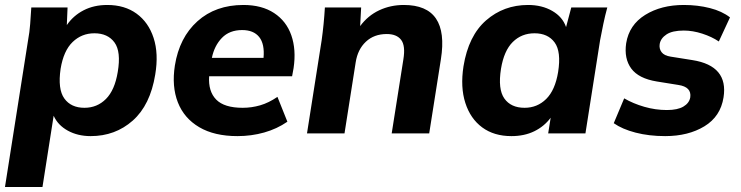

<svg xmlns="http://www.w3.org/2000/svg" viewBox="-32 -537 2982 773"><path d="M-12 216 81 -375Q87 -407 89.5 -440.5Q92 -474 94 -507H240L237 -436Q263 -474 304.5 -495.5Q346 -517 400 -517Q470 -517 518 -482Q566 -447 586.5 -384Q607 -321 593 -237Q573 -114 502.5 -51.5Q432 11 333 11Q281 11 241 -11Q201 -33 184 -71L139 216ZM308 -103Q359 -103 394.5 -138.5Q430 -174 442 -247Q456 -329 429 -366Q402 -403 348 -403Q297 -403 260.5 -368Q224 -333 212 -260Q200 -178 227 -140.5Q254 -103 308 -103Z M924 11Q831 11 770 -25Q709 -61 684 -125Q659 -189 672 -273Q690 -386 763 -451.5Q836 -517 948 -517Q1022 -517 1071.5 -484.5Q1121 -452 1141 -394.5Q1161 -337 1150 -263L1144 -230H810Q806 -169 838.5 -136Q871 -103 945 -103Q981 -103 1015.5 -113Q1050 -123 1085 -147L1125 -47Q1083 -18 1031.5 -3.5Q980 11 924 11ZM943 -416Q892 -416 861.5 -384.5Q831 -353 821 -304H1029Q1034 -360 1011.5 -388Q989 -416 943 -416Z M1204 0 1263 -375Q1272 -439 1276 -507H1422L1418 -432Q1449 -474 1494.5 -495.5Q1540 -517 1594 -517Q1778 -517 1743 -298L1696 0H1545L1592 -298Q1601 -353 1583 -376.5Q1565 -400 1525 -400Q1474 -400 1441 -369Q1408 -338 1400 -286L1355 0Z M2027 11Q1957 11 1909.5 -24Q1862 -59 1841.5 -122.5Q1821 -186 1834 -270Q1854 -393 1925 -455Q1996 -517 2094 -517Q2150 -517 2191.5 -493Q2233 -469 2247 -428L2268 -507H2413Q2404 -474 2397 -440.5Q2390 -407 2384 -375L2325 0H2175L2185 -63Q2159 -28 2119 -8.5Q2079 11 2027 11ZM2080 -103Q2131 -103 2167 -138.5Q2203 -174 2215 -247Q2228 -329 2201 -366Q2174 -403 2120 -403Q2068 -403 2032.5 -368Q1997 -333 1985 -260Q1972 -178 1998.5 -140.5Q2025 -103 2080 -103Z M2646 11Q2581 11 2527 -3Q2473 -17 2439 -41L2481 -141Q2517 -120 2562 -107Q2607 -94 2653 -94Q2696 -94 2719.5 -108Q2743 -122 2747 -145Q2753 -187 2699 -195L2612 -209Q2539 -221 2509.5 -261Q2480 -301 2489 -363Q2501 -437 2565.5 -477Q2630 -517 2721 -517Q2777 -517 2826 -504.5Q2875 -492 2907 -467L2862 -370Q2834 -389 2795.5 -401.5Q2757 -414 2721 -414Q2675 -414 2651.5 -398.5Q2628 -383 2624 -360Q2621 -341 2631.5 -327Q2642 -313 2668 -309L2756 -295Q2901 -272 2881 -145Q2869 -68 2804 -28.5Q2739 11 2646 11Z"/></svg>

Font: Mulish ExtraBold
Style: Italic
Weight: 800
Italic angle: -9°
Designer: Vernon Adams
Foundry: Vernon Adams
Version: Version 3.603; ttfautohint (v1.8.3)